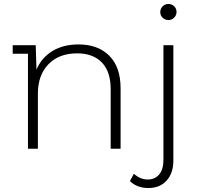

<svg xmlns="http://www.w3.org/2000/svg" viewBox="-20 -750 994 968"><path d="M800 -718Q812 -730 829 -730Q846 -730 858 -718.5Q870 -707 870 -690Q870 -673 858 -661Q846 -649 829 -649Q812 -649 800 -660.5Q788 -672 788 -689Q788 -706 800 -718ZM376 -526Q474 -526 531 -469Q588 -412 588 -305V0H538V-301Q538 -389 493.5 -435Q449 -481 369 -481Q277 -481 224 -426Q171 -371 171 -278V0H121V-479H44V-522H160L164 -399Q189 -459 244 -492.5Q299 -526 376 -526ZM804 56V-522H854V59Q854 123 820 160.5Q786 198 728 198Q671 198 635 163L655 126Q687 155 725 155Q761 155 782.5 129.5Q804 104 804 56Z"/></svg>

Font: mBank Light
Style: Regular
Weight: 300
Designer: Julieta Ulanovsky
Foundry: Julieta Ulanovsky
Version: Version 7.200;PS 007.200;hotconv 1.0.88;makeotf.lib2.5.64775